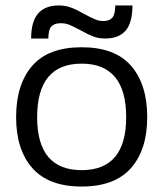

<svg xmlns="http://www.w3.org/2000/svg" viewBox="-20 -668 598 703"><path d="M195 -648Q220 -648 241 -640Q262 -632 290 -616Q312 -604 327.5 -597.5Q343 -591 358 -591Q381 -591 391.5 -603.5Q402 -616 402 -648H465Q465 -585 440 -556Q415 -527 365 -527Q341 -527 321.5 -534.5Q302 -542 275 -557Q249 -571 234.5 -577Q220 -583 202 -583Q179 -583 168 -571Q157 -559 157 -527H94Q94 -589 119.5 -618.5Q145 -648 195 -648ZM39 -239Q39 -359 98 -427Q157 -495 279 -495Q401 -495 460 -427Q519 -359 519 -239Q519 -120 459.5 -52.5Q400 15 279 15Q158 15 98.5 -52.5Q39 -120 39 -239ZM442 -239Q442 -337 401 -386Q360 -435 279 -435Q116 -435 116 -239Q116 -45 279 -45Q442 -45 442 -239Z"/></svg>

Font: Pridi Light
Style: Regular
Weight: 300
Version: Version 1.002